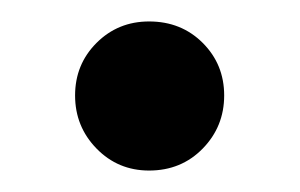

<svg xmlns="http://www.w3.org/2000/svg" viewBox="-20 -400 280 179"><path d="M119 -380Q149 -380 169 -360Q189 -340 189 -311Q189 -282 169 -261.5Q149 -241 119 -241Q90 -241 70 -261.5Q50 -282 50 -311Q50 -340 70 -360Q90 -380 119 -380Z"/></svg>

Font: Fira Sans
Style: Regular
Weight: 400
Designer: Carrois Corporate & Edenspiekermann AG
Foundry: Carrois Corporate GbR & Edenspiekermann AG
Version: Version 4.106;PS 004.106;hotconv 1.0.70;makeotf.lib2.5.58329